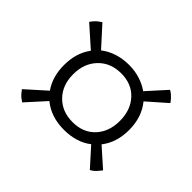

<svg xmlns="http://www.w3.org/2000/svg" viewBox="-111 -681 799 799"><g transform="rotate(45 289.0 -281.0)"><path d="M486 -278Q486 -205 447 -155L528 -83Q521 -74 515 -67Q509 -60 503 -55Q497 -50 488 -45L416 -125Q392 -106 361 -96.5Q330 -87 293 -87Q217 -87 166 -129L90 -45Q82 -50 75.5 -55Q69 -60 63 -67Q57 -74 50 -83L137 -161Q103 -209 103 -278Q103 -350 140 -399L50 -479Q57 -489 63 -495.5Q69 -502 75.5 -507Q82 -512 90 -517L169 -430Q193 -449 225 -459.5Q257 -470 294 -470Q329 -470 359 -460.5Q389 -451 413 -434L488 -517Q497 -512 503 -507Q509 -502 515 -495.5Q521 -489 528 -479L444 -405Q486 -354 486 -278ZM296 -135Q358 -135 395 -174.5Q432 -214 432 -278Q432 -342 395 -382Q358 -422 296 -422Q234 -422 195.5 -382Q157 -342 157 -278Q157 -214 195.5 -174.5Q234 -135 296 -135Z"/></g></svg>

Font: Karma Variable Light
Style: Regular
Weight: 300
Designer: Joana Correia
Foundry: Indian Type Foundry
Version: Version 3.000